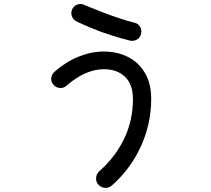

<svg xmlns="http://www.w3.org/2000/svg" viewBox="-20 -850 1040 946"><path d="M531 64Q516 77 497 75.5Q478 74 465 60Q452 46 453.5 26.5Q455 7 469 -6Q549 -77 592 -167Q635 -257 635 -362Q635 -434 596 -471.5Q557 -509 492 -509Q446 -509 399 -488Q352 -467 308 -428Q294 -415 275 -416.5Q256 -418 244 -432Q231 -446 232.5 -464.5Q234 -483 248 -496Q305 -546 367.5 -571Q430 -596 491 -596Q558 -596 610.5 -569.5Q663 -543 694 -491Q725 -439 725 -362Q725 -241 674.5 -129.5Q624 -18 531 64ZM620 -650Q575 -661 527 -676.5Q479 -692 435 -710Q391 -728 356 -745Q340 -753 334 -771Q328 -789 336 -805Q344 -822 362 -828Q380 -834 397 -825Q397 -825 422.5 -814.5Q448 -804 487 -789Q526 -774 568 -760Q610 -746 643 -738Q661 -734 670.5 -717.5Q680 -701 675 -683Q671 -664 654.5 -655Q638 -646 620 -650Z"/></svg>

Font: Zen Maru Gothic Medium
Style: Regular
Weight: 500
Designer: Yoshimichi Ohira
Foundry: Positype
Version: Version 1.001